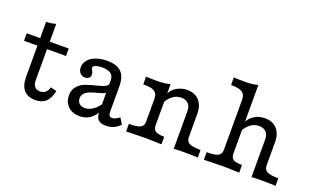

<svg xmlns="http://www.w3.org/2000/svg" viewBox="-73 -993 2221 1366"><g transform="rotate(20 1037.5 -310.0)"><path d="M121.8 -123.4V-358.1H20.2V-414.5H121.8V-537.9Q158.9 -538.7 194.4 -549.2V-414.5H337.9V-358.1H194.4V-126.6Q194.4 -91.9 208.1 -75Q221.8 -58.1 249.2 -58.1Q274.2 -58.1 289.5 -71Q304.8 -83.9 313.7 -112.1L358.9 -100Q346 -41.9 317.3 -15.3Q288.7 11.3 238.7 11.3Q180.6 11.3 151.2 -22.6Q121.8 -56.5 121.8 -123.4Z M696 -65.3V-304.8Q696 -337.9 674.2 -354Q652.4 -370.2 608.1 -370.2Q578.2 -370.2 559.3 -362.9Q540.3 -355.6 540.3 -344.4Q540.3 -341.1 542.3 -335.9Q544.4 -330.6 546.8 -325.8Q551.6 -318.5 554 -311.3Q556.5 -304 556.5 -296Q556.5 -279.8 545.6 -270.2Q534.7 -260.5 516.1 -260.5Q492.7 -260.5 478.2 -276.6Q463.7 -292.7 463.7 -319.4Q463.7 -350.8 484.3 -375Q504.8 -399.2 541.9 -412.9Q579 -426.6 626.6 -426.6Q675.8 -426.6 707.3 -411.3Q738.7 -396 753.6 -364.5Q768.5 -333.1 768.5 -283.1V-93.5Q768.5 -73.4 775 -64.5Q781.5 -55.6 795.2 -55.6Q806.5 -55.6 818.5 -60.5Q830.6 -65.3 843.5 -75L850.8 -80.6L879 -34.7Q856.5 -11.3 830.2 0Q804 11.3 772.6 11.3Q733.1 11.3 714.5 -7.3Q696 -25.8 696 -65.3ZM453.2 -102.4Q453.2 -145.2 476.2 -171.4Q499.2 -197.6 530.6 -210.1Q562.1 -222.6 610.5 -233.9Q641.9 -241.9 658.5 -247.6Q675 -253.2 685.9 -261.7Q696.8 -270.2 696.8 -283.1L701.6 -217.7Q696 -207.3 681.5 -201.6Q666.9 -196 635.5 -187.9Q602.4 -179 581.9 -171Q561.3 -162.9 546.4 -148Q531.5 -133.1 531.5 -108.9Q531.5 -84.7 547.2 -70.2Q562.9 -55.6 589.5 -55.6Q621 -55.6 651.6 -77.4Q682.3 -99.2 707.3 -139.5L706.5 -79Q683.9 -33.1 651.2 -10.9Q618.5 11.3 575 11.3Q520.2 11.3 486.7 -19.8Q453.2 -50.8 453.2 -102.4Z M1033.1 -115.3V-287.1Q1033.1 -312.9 1022.2 -328.2Q1011.3 -343.5 987.5 -350.4Q963.7 -357.3 923.4 -357.3V-414.5Q978.2 -412.9 1005.6 -412.9Q1062.1 -412.9 1105.6 -424.2V-115.3Q1105.6 -93.5 1113.7 -81Q1121.8 -68.5 1140.3 -62.9Q1158.9 -57.3 1191.1 -57.3V0L1167.7 -0.8Q1087.9 -3.2 1068.5 -3.2Q1050 -3.2 953.2 -0.8L923.4 0V-57.3Q965.3 -57.3 989.1 -62.9Q1012.9 -68.5 1023 -80.6Q1033.1 -92.7 1033.1 -115.3ZM1211.3 -360.5Q1176.6 -360.5 1148.8 -340.3Q1121 -320.2 1097.6 -278.2L1100 -341.9Q1115.3 -381.5 1151.2 -404Q1187.1 -426.6 1232.3 -426.6Q1290.3 -426.6 1323.4 -390.3Q1356.5 -354 1356.5 -290.3V-115.3Q1356.5 -83.1 1380.6 -70.2Q1404.8 -57.3 1466.1 -57.3V0Q1447.6 -0.8 1428.2 -1.6L1363.7 -2.4Q1312.9 -2.4 1283.9 0V-283.9Q1283.9 -321 1264.9 -340.7Q1246 -360.5 1211.3 -360.5Z M1621.8 -115.3V-495.2Q1621.8 -533.9 1596.8 -550Q1571.8 -566.1 1512.1 -566.1V-623.4Q1553.2 -621 1594.4 -621Q1650.8 -621 1694.4 -632.3V-115.3Q1694.4 -93.5 1702.4 -81Q1710.5 -68.5 1729 -62.9Q1747.6 -57.3 1779.8 -57.3V0L1756.5 -0.8Q1676.6 -3.2 1657.3 -3.2Q1638.7 -3.2 1541.9 -0.8L1512.1 0V-57.3Q1554 -57.3 1577.8 -62.9Q1601.6 -68.5 1611.7 -80.6Q1621.8 -92.7 1621.8 -115.3ZM1800 -360.5Q1765.3 -360.5 1737.5 -340.3Q1709.7 -320.2 1686.3 -278.2L1688.7 -341.9Q1704 -381.5 1739.9 -404Q1775.8 -426.6 1821 -426.6Q1879 -426.6 1912.1 -390.3Q1945.2 -354 1945.2 -290.3V-115.3Q1945.2 -83.1 1969.4 -70.2Q1993.5 -57.3 2054.8 -57.3V0Q2036.3 -0.8 2016.9 -1.6L1952.4 -2.4Q1901.6 -2.4 1872.6 0V-283.9Q1872.6 -321 1853.6 -340.7Q1834.7 -360.5 1800 -360.5Z"/></g></svg>

Font: Playfair Micro SmCond SmLight
Style: Regular
Weight: 360
Width: 4
Designer: Claus Eggers Sørensen
Foundry: Claus Eggers Sørensen
Version: Version 2.100;Glyphs 3.2 (3219)